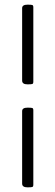

<svg xmlns="http://www.w3.org/2000/svg" viewBox="-20 -654 238 824"><path d="M75 -308V-619Q75 -634 98 -634Q114 -634 118.5 -632.5Q123 -631 123 -623V-303Q123 -295 118.5 -293.5Q114 -292 98 -292Q75 -292 75 -308ZM75 134V-177Q75 -192 98 -192Q114 -192 118.5 -190.5Q123 -189 123 -181V139Q123 147 118.5 148.5Q114 150 98 150Q75 150 75 134Z"/></svg>

Font: Bonbon
Style: Regular
Weight: 400
Designer: Ksenia Erulevich
Foundry: Cyreal (www.cyreal.org)
Version: Version 1.000